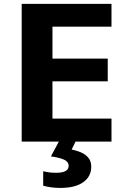

<svg xmlns="http://www.w3.org/2000/svg" viewBox="-20 -717 641 972"><path d="M441.9 127.4Q441.9 176.8 401.1 205.6Q360.4 234.4 285.6 234.4Q258.8 234.4 236.1 231Q213.4 227.5 198.7 223.1V149.9Q229 157.7 264.2 157.7Q327.6 157.7 327.6 122.6Q327.6 101.6 304 91.1Q280.3 80.6 237.8 74.7L277.8 0H89.8V-697.3H544.4V-582H245.6V-420.4H525.4V-305.2H245.6V-116.7H544.4V0H362.3L342.8 40Q367.2 44.9 389.9 54.4Q412.6 64 427.2 81.5Q441.9 99.1 441.9 127.4Z"/></svg>

Font: Lunasima
Style: Bold
Weight: 700
Designer: The DocRepair Project, Monotype Design Team
Foundry: Google
Version: Version 2.009